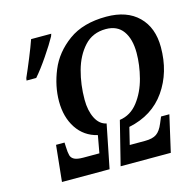

<svg xmlns="http://www.w3.org/2000/svg" viewBox="-106 -832 944 939"><g transform="rotate(-15 366.0 -362.5)"><path d="M113 -183H156L157 -161Q158 -132 162 -117.5Q166 -103 180.5 -95.5Q195 -88 226 -88H307L323 -176Q256 -192 219 -248Q182 -304 182 -384Q182 -461 214 -539Q246 -617 320 -671Q394 -725 512 -725Q616 -725 674 -668Q732 -611 732 -512Q732 -385 667.5 -292.5Q603 -200 482 -175L461 -89H538Q577 -89 597 -103Q617 -117 631 -151L645 -184H687L645 0H391L446 -220Q502 -228 539 -276Q576 -324 593 -389.5Q610 -455 610 -516Q610 -586 581 -626.5Q552 -667 494 -667Q427 -667 385 -621Q343 -575 324 -505.5Q305 -436 305 -360Q305 -304 324.5 -265.5Q344 -227 379 -220L335 0H94ZM57 -536Q74 -574 95.5 -626.5Q117 -679 129 -714H231L227 -702Q208 -667 171 -612.5Q134 -558 104 -524H55Z"/></g></svg>

Font: Noto Serif CondSemiBold
Style: Italic
Weight: 600
Width: 3
Italic angle: -12°
Designer: Monotype Design Team
Foundry: Monotype Imaging Inc.
Version: Version 1.001